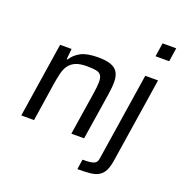

<svg xmlns="http://www.w3.org/2000/svg" viewBox="-161 -886 1176 1229"><g transform="rotate(20 427.0 -271.5)"><path d="M45 0ZM386 0 431 -288Q439 -339 439.5 -369.5Q440 -400 429.5 -415.5Q419 -431 395.5 -435.5Q372 -440 333 -440Q286 -440 257.5 -428Q229 -416 212 -393Q195 -370 187 -337.5Q179 -305 172 -263L132 0H45L124 -510H202L195 -438H201Q223 -474 264 -496Q305 -518 381 -518Q437 -518 469 -506Q501 -494 515.5 -469.5Q530 -445 530.5 -407.5Q531 -370 523 -319L473 0ZM723 -650 737 -743H830L816 -650ZM510 132Q543 132 562.5 129.5Q582 127 592.5 120.5Q603 114 607 103.5Q611 93 613 77L704 -510H791L703 58Q696 108 682.5 136Q669 164 645.5 178.5Q622 193 586.5 196.5Q551 200 500 200Z"/></g></svg>

Font: Azeri Sans
Style: Italic
Weight: 400
Designer: Hector Gatti & Omnibus-Type (original fonts) / Cristiano Sobral (main changes and remastering)
Foundry: Omnibus-Type
Version: Version 0.07;August 21, 2020;FontCreator 13.0.0.2681 64-bit;